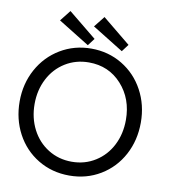

<svg xmlns="http://www.w3.org/2000/svg" viewBox="-92 -928 905 1019"><g transform="rotate(10 360.0 -418.5)"><path d="M510 -686.5 342 -790.5 388.5 -849 539.5 -725.5ZM327 -686.5 159 -790.5 205 -849 356.5 -725.5ZM22.5 -330.5Q22.5 -425.5 65.2 -503.8Q108 -582 183 -627Q258 -672 349.5 -672Q441.5 -672 516.2 -627Q591 -582 633.2 -503.8Q675.5 -425.5 675.5 -330.5Q675.5 -235 633.8 -156.8Q592 -78.5 517 -33.2Q442 12 349.5 12Q256 12 181 -33.2Q106 -78.5 64.2 -156.8Q22.5 -235 22.5 -330.5ZM595 -330.5Q595 -444.5 525.8 -521Q456.5 -597.5 349.5 -597.5Q279 -597.5 222.5 -562.5Q166 -527.5 134.5 -466.5Q103 -405.5 103 -330.5Q103 -255.5 134.5 -194.2Q166 -133 222.5 -97.8Q279 -62.5 349.5 -62.5Q420 -62.5 476.5 -98Q533 -133.5 564 -194.5Q595 -255.5 595 -330.5Z"/></g></svg>

Font: League Spartan
Style: Regular
Weight: 350
Foundry: The League of Moveable Type
Version: Version 2.002